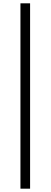

<svg xmlns="http://www.w3.org/2000/svg" viewBox="-20 -856 305 1155"><path d="M103 279H161V-836H103Z"/></svg>

Font: Source Han Sans JP Normal
Style: Regular
Weight: 350
Designer: Ryoko NISHIZUKA 西塚涼子 (kana, bopomofo & ideographs); Paul D. Hunt (Latin, Greek & Cyrillic); Sandoll Communications 산돌커뮤니
Foundry: Adobe
Version: Version 2.002;hotconv 1.0.116;makeotfexe 2.5.65601